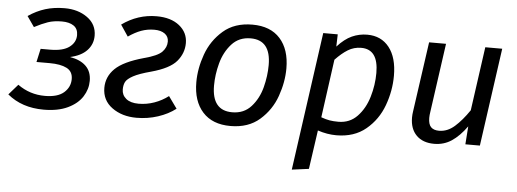

<svg xmlns="http://www.w3.org/2000/svg" viewBox="-53 -675 2766 1028"><g transform="rotate(5 1329.5 -161.5)"><path d="M429 -406Q429 -360 398 -327Q367 -294 307 -281Q363 -272 393.5 -242.5Q424 -213 424 -163Q424 -118 398.5 -78Q373 -38 320.5 -13Q268 12 191 12Q74 12 -4 -53L45 -109Q110 -62 191 -62Q260 -62 293.5 -91.5Q327 -121 327 -164Q327 -205 294 -222Q261 -239 202 -239H131L147 -311H198Q267 -311 301 -336.5Q335 -362 335 -401Q335 -435 311.5 -451Q288 -467 248 -467Q205 -467 173 -456Q141 -445 101 -424L62 -480Q106 -510 153 -524.5Q200 -539 257 -539Q329 -539 379 -503Q429 -467 429 -406Z M919 -409Q919 -355 882.5 -311.5Q846 -268 747 -241Q683 -224 652 -207Q621 -190 612.5 -173.5Q604 -157 604 -133Q604 -103 627.5 -83.5Q651 -64 695 -64Q738 -64 779 -78.5Q820 -93 854 -119L900 -55Q860 -24 805 -6Q750 12 690 12Q612 12 558.5 -27Q505 -66 505 -133Q505 -193 549.5 -236.5Q594 -280 702 -310Q775 -329 798.5 -353.5Q822 -378 822 -409Q822 -436 801 -451Q780 -466 745 -466Q708 -466 675 -454Q642 -442 606 -417L565 -478Q650 -539 751 -539Q828 -539 873.5 -502.5Q919 -466 919 -409Z M993 -206Q993 -280 1020.5 -356.5Q1048 -433 1109 -486Q1170 -539 1266 -539Q1363 -539 1415 -481Q1467 -423 1467 -321Q1467 -248 1440 -171.5Q1413 -95 1352 -41.5Q1291 12 1195 12Q1098 12 1045.5 -46Q993 -104 993 -206ZM1371 -331Q1371 -465 1263 -465Q1200 -465 1161 -421.5Q1122 -378 1105.5 -316.5Q1089 -255 1089 -196Q1089 -62 1198 -62Q1261 -62 1300 -105.5Q1339 -149 1355 -210.5Q1371 -272 1371 -331Z M1647 -527H1725L1723 -461Q1762 -504 1801 -521.5Q1840 -539 1883 -539Q1958 -539 2001 -484.5Q2044 -430 2044 -332Q2044 -251 2015 -172Q1986 -93 1923 -40.5Q1860 12 1764 12Q1715 12 1664 -5L1634 204L1543 216ZM1949 -339Q1949 -466 1857 -466Q1818 -466 1785.5 -446Q1753 -426 1719 -390L1676 -77Q1701 -68 1721 -64.5Q1741 -61 1769 -61Q1830 -61 1870.5 -103.5Q1911 -146 1930 -210Q1949 -274 1949 -339Z M2160 -118Q2160 -135 2163 -153L2216 -527H2307L2255 -157Q2252 -139 2252 -124Q2252 -90 2266.5 -75Q2281 -60 2310 -60Q2355 -60 2393.5 -94Q2432 -128 2470 -184L2518 -527H2609L2535 0H2457L2464 -97Q2425 -43 2383.5 -15.5Q2342 12 2290 12Q2229 12 2194.5 -22.5Q2160 -57 2160 -118Z"/></g></svg>

Font: FiraGO
Style: Italic
Weight: 400
Italic angle: -8°
Designer: bBox Type GmbH
Foundry: bBox Type GmbH
Version: Version 1.001